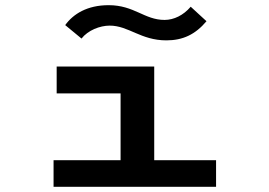

<svg xmlns="http://www.w3.org/2000/svg" viewBox="-20 -722 1040 742"><path d="M717 -696C689 -663 652 -645 616 -645C538 -645 499 -702 400 -702C317 -702 263 -668 232 -625L295 -573C320 -605 366 -623 404 -623C477 -623 524 -566 623 -566C687 -566 735 -589 778 -640ZM187 0H815V-103H576V-465H199V-361H446V-103H187Z"/></svg>

Font: Inconsolata UltraExpanded
Style: Bold
Weight: 700
Width: 9
Monospace: yes
Designer: Raph Levien, Cyreal, Brenton Simpson
Foundry: Raph Levien, Cyreal, Google
Version: Version 3.100